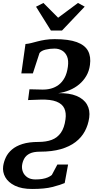

<svg xmlns="http://www.w3.org/2000/svg" viewBox="-56 -1016 660 1300"><path d="M161.5 263.5Q91 263.5 45.5 241.5Q0 219.5 -20 184Q-40 148.5 -34.5 108.5Q-30 78 -16.2 49Q-2.5 20 24.8 -3.5Q52 -27 96 -41Q140 -55 205 -55Q256.5 -55 294.5 -69.2Q332.5 -83.5 356.2 -117.2Q380 -151 387.5 -208.5Q393.5 -252 379.5 -282.2Q365.5 -312.5 326.5 -328Q287.5 -343.5 218.5 -341.5L134 -338.5L143.5 -411.5L227.5 -409.5Q260 -408.5 289 -416.2Q318 -424 341.8 -442Q365.5 -460 381.5 -489.8Q397.5 -519.5 403.5 -563.5Q409.5 -606.5 398.2 -633.5Q387 -660.5 364.2 -673.8Q341.5 -687 313 -687Q281.5 -687 252.8 -680Q224 -673 211.5 -657L166.5 -519H88.5L116.5 -718Q135.5 -719.5 155.2 -724.5Q175 -729.5 198.5 -735.8Q222 -742 250.2 -746.5Q278.5 -751 314 -751Q409 -751 464 -730.8Q519 -710.5 540 -671.5Q561 -632.5 553 -576Q547.5 -534.5 528.2 -501.8Q509 -469 480 -444.8Q451 -420.5 414.5 -405.5Q378 -390.5 338 -385Q413.5 -387 462.5 -366.5Q511.5 -346 533.2 -308Q555 -270 548 -219Q541 -169.5 518.5 -127.5Q496 -85.5 455.8 -54.5Q415.5 -23.5 355.8 -6.2Q296 11 215 11Q171 11 145.8 23.5Q120.5 36 108.8 56.8Q97 77.5 93.5 102.5Q90.5 126 99.2 148Q108 170 129.2 184.5Q150.5 199 184.5 199Q209.5 199 230.5 195.5Q251.5 192 267.8 185Q284 178 295 168.5L332.5 98H405L382 223.5Q351 236.5 299 250Q247 263.5 161.5 263.5ZM288.5 -809.5 188 -970.5 238 -996Q263 -971 287.8 -946Q312.5 -921 337.5 -896Q371 -921 404.8 -946Q438.5 -971 472 -996L517.5 -971L364 -809.5Z"/></svg>

Font: Merriweather 20pt
Style: Bold Italic
Weight: 700
Italic angle: -7.8°
Version: Version 2.101